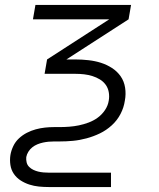

<svg xmlns="http://www.w3.org/2000/svg" viewBox="-20 -550 640 775"><path d="M178 205Q157 205 137 203Q117 201 98.5 195Q80 189 63.5 178.5Q47 168 36 152Q25 136 22 116Q19 96 22 76Q25 58 33.5 40Q42 22 56.5 8.5Q71 -5 88.5 -14Q106 -23 124.5 -28Q143 -33 161.5 -35Q180 -37 198 -37H219Q239 -37 259 -38.5Q279 -40 298.5 -44Q318 -48 338 -55.5Q358 -63 375 -75.5Q392 -88 404 -106Q416 -124 419 -144Q419 -144 419 -144Q419 -144 419 -144Q422 -161 419 -178Q416 -195 406.5 -208Q397 -221 383 -229.5Q369 -238 353 -243Q337 -248 320 -250Q303 -252 285 -252H160L170 -310L421 -472H113L123 -530H509L499 -472L248 -310H285Q311 -310 337.5 -307Q364 -304 387.5 -296.5Q411 -289 432 -275.5Q453 -262 467 -242Q481 -222 485 -196Q489 -170 484 -144H452H484Q484 -144 484 -144Q484 -144 484 -144Q480 -116 466.5 -90Q453 -64 431 -44Q409 -24 383 -11.5Q357 1 329 8.5Q301 16 274 18.5Q247 21 219 21H198Q187 21 176 22Q165 23 153.5 25.5Q142 28 131 32.5Q120 37 110.5 44.5Q101 52 94.5 62.5Q88 73 86 84Q85 95 87.5 105.5Q90 116 97.5 123.5Q105 131 114.5 135.5Q124 140 134 142.5Q144 145 155.5 146Q167 147 178 147H428V205Z"/></svg>

Font: Iosevka Curly Light Extended
Style: Italic
Weight: 300
Width: 7
Italic angle: -9°
Monospace: yes
Designer: Belleve Invis
Foundry: Belleve Invis
Version: Version 11.1.0; ttfautohint (v1.8.3)